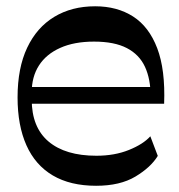

<svg xmlns="http://www.w3.org/2000/svg" viewBox="-20 -581 570 611"><path d="M285.9 10.2Q203.8 10.2 148 -22.7Q92.2 -55.7 64.1 -118.7Q35.9 -181.7 35.9 -271Q35.9 -364.6 66.5 -429.2Q97.1 -493.8 152.7 -527.4Q208.2 -561 282.8 -561Q352.7 -561 403.4 -528.6Q454.2 -496.1 480.3 -427.6Q506.4 -359.1 502.3 -250.8H75.1V-304.1H480.3L459.4 -273.9Q459.4 -329.2 441.4 -368.3Q423.4 -407.3 383.8 -427.9Q344.1 -448.6 279.2 -448.6Q216 -448.6 171.6 -428.6Q127.1 -408.7 104 -372.7Q80.9 -336.7 80.9 -286.6V-264.6Q80.9 -176 134.4 -130.7Q188 -85.4 286.9 -85.4Q344.8 -85.4 390.3 -103.8Q435.9 -122.2 458.4 -147.3L482.1 -84.9Q460.1 -48.7 411.1 -19.2Q362.1 10.2 285.9 10.2Z"/></svg>

Font: Savate ExtraLight
Style: Regular
Weight: 200
Designer: Max Esnée
Foundry: Plomb Type
Version: Version 2.000